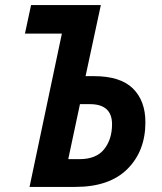

<svg xmlns="http://www.w3.org/2000/svg" viewBox="-20 -734 637 754"><path d="M276 0Q410 0 480.5 -70.5Q551 -141 551 -254Q551 -338 502 -386.5Q453 -435 348 -435H316L376 -714H102L78 -602H223L96 0ZM294 -325H333Q420 -325 420 -246Q420 -187 389 -148Q358 -109 292 -109H248Z"/></svg>

Font: Noto Sans UI SemiCondensed
Style: Bold Italic
Weight: 700
Width: 4
Designer: Monotype Design Team
Foundry: Monotype Imaging Inc.
Version: 1.001